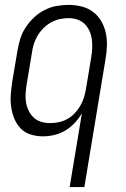

<svg xmlns="http://www.w3.org/2000/svg" viewBox="-20 -548 515 783"><path d="M264 215 314 -86Q301 -64 284 -46Q267 -28 246 -15.5Q225 -3 201.5 2.5Q178 8 155 8Q129 8 105 0.5Q81 -7 64.5 -24Q48 -41 38.5 -64Q29 -87 25.5 -112Q22 -137 24 -163Q26 -189 30 -215L51 -340Q55 -365 62.5 -389.5Q70 -414 84.5 -436Q99 -458 118.5 -476.5Q138 -495 161.5 -507Q185 -519 210 -523.5Q235 -528 259 -528Q287 -528 313 -521.5Q339 -515 359.5 -499.5Q380 -484 393 -461.5Q406 -439 411.5 -413.5Q417 -388 416 -360.5Q415 -333 410 -305L324 215ZM185 -46Q203 -46 221 -50Q239 -54 255 -63Q271 -72 284 -85.5Q297 -99 306.5 -115Q316 -131 321.5 -148Q327 -165 330 -182L352 -314Q355 -333 356 -351.5Q357 -370 354.5 -388Q352 -406 344.5 -422.5Q337 -439 324.5 -451Q312 -463 295 -468.5Q278 -474 259 -474Q241 -474 223 -470Q205 -466 188 -456.5Q171 -447 157 -433Q143 -419 133 -402Q123 -385 117.5 -367Q112 -349 110 -331L89 -206Q86 -187 84.5 -168Q83 -149 86 -131Q89 -113 97 -96.5Q105 -80 118 -68Q131 -56 148.5 -51Q166 -46 185 -46Z"/></svg>

Font: Iosevka QP Light
Style: Italic
Weight: 300
Italic angle: -9°
Designer: Belleve Invis
Foundry: Belleve Invis
Version: Version 20.0.0; ttfautohint (v1.8.4)